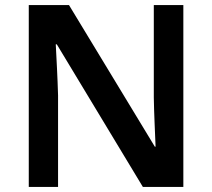

<svg xmlns="http://www.w3.org/2000/svg" viewBox="-20 -734 833 754"><path d="M700 0V-714H584V-351C585 -286 589 -211 591 -158H588L251 -714H93V0H208V-360C206 -430 202 -500 199 -560H203L541 0Z"/></svg>

Font: Noto Sans Gunjala Gondi Semibold
Style: Regular
Weight: 400
Designer: Ek Type
Foundry: Ek Type
Version: Version 1.004